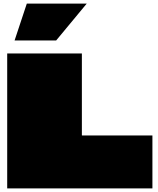

<svg xmlns="http://www.w3.org/2000/svg" viewBox="-20 -1047 880 1067"><path d="M435 -296Q435 -295 435.5 -294.5Q436 -294 437 -294H827V0H20Q20 -62 20 -124Q20 -186 20 -248.5Q20 -311 20 -373Q20 -435 20 -497Q20 -560 20 -623.5Q20 -687 20 -750H435Q435 -693 435 -636.5Q435 -580 435 -523Q435 -466 435 -409.5Q435 -353 435 -296ZM129 -1027 61 -822H292L462 -1027Z"/></svg>

Font: Climate Crisis
Style: Regular
Weight: 400
Version: Version 1.003